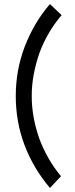

<svg xmlns="http://www.w3.org/2000/svg" viewBox="-20 -819 367 938"><path d="M224 -799Q184 -753 153 -700Q122 -647 100 -589Q57 -475 57 -350Q57 -288 67.5 -228Q78 -168 100 -110Q122 -52 153 0Q184 52 224 99L278 42Q210 -40 172 -142Q154 -193 144.5 -245Q135 -297 135 -350Q135 -404 145 -456.5Q155 -509 173 -561Q192 -612 219 -658Q246 -704 281 -745Z"/></svg>

Font: Unageo
Style: Regular
Weight: 400
Designer: Richard Sepsi
Foundry: Richard Sepsi
Version: Version 2.000